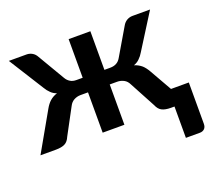

<svg xmlns="http://www.w3.org/2000/svg" viewBox="-117 -666 1097 990"><g transform="rotate(-20 432.0 -170.5)"><path d="M757.3 -91.3H855V134.8Q855 152.8 845.7 162.1Q835.9 171.9 819.8 171.9H743.2V0H724.1Q691.9 0 673.8 -9.8Q656.7 -19 647 -42.5L570.8 -184.6Q561.5 -203.6 545.9 -211.9Q528.8 -221.2 508.8 -221.2H468.3V0H349.1V-221.2H308.1Q288.6 -221.2 271.5 -211.9Q255.4 -203.1 246.1 -184.6L169.9 -42.5Q160.2 -19 143.1 -9.8Q125 0 92.8 0H7.8L127.9 -211.4Q140.6 -234.4 156.7 -249Q173.8 -264.2 197.3 -271.5Q178.7 -277.8 166 -290.5Q151.4 -304.2 141.1 -322.3L21 -513.2H118.7Q134.8 -513.2 149.9 -504.4Q163.6 -496.1 171.9 -480.5L258.8 -333Q267.6 -317.9 281.7 -309.6Q294.4 -301.3 314.9 -301.3H349.1V-513.2H468.3V-301.3H500Q521 -301.3 535.2 -309.6Q548.8 -316.9 558.1 -333L645 -480.5Q653.3 -495.6 667.5 -504.4Q682.6 -513.2 699.2 -513.2H795.9L675.8 -322.3Q665.5 -304.2 650.9 -290.5Q638.2 -277.8 619.6 -271.5Q643.6 -263.7 660.6 -249Q675.8 -234.9 689 -211.4Z"/></g></svg>

Font: Lato-SemiBold
Style: Bold
Weight: 500
Designer: Lukasz Dziedzic with Adam Twardoch and Botio Nikoltchev
Foundry: tyPoland Lukasz Dziedzic
Version: ""